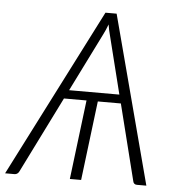

<svg xmlns="http://www.w3.org/2000/svg" viewBox="-76 -756 747 805"><g transform="rotate(5 297.0 -354.0)"><path d="M569.5 0H529.5Q522.5 0 518.5 -3.8Q514.5 -7.5 513.5 -13L433 -334H336L295 0H247.5L288.5 -334H193.5L34 -13Q31.5 -7.5 26.5 -3.8Q21.5 0 14.5 0H-25L335.5 -707.5H382.5ZM212 -370.5H423.5L362 -616.5Q359.5 -625 357.2 -636Q355 -647 353 -659.5Q348.5 -647 343.5 -636Q338.5 -625 334 -616Z"/></g></svg>

Font: Lato Light
Style: Italic
Weight: 300
Italic angle: -7°
Designer: Lukasz Dziedzic
Foundry: tyPoland Lukasz Dziedzic
Version: Version 2.007; 2014-02-27